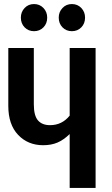

<svg xmlns="http://www.w3.org/2000/svg" viewBox="-20 -928 552 948"><path d="M452 -691V0H324V-266Q294 -237 263.5 -224Q233 -211 193 -211Q118 -211 69.5 -262Q21 -313 21 -405V-691H147V-413Q147 -357 167.5 -333.5Q188 -310 227 -310Q286 -310 324 -357V-691ZM213 -841Q213 -812 194.5 -793Q176 -774 148 -774Q120 -774 101.5 -793Q83 -812 83 -841Q83 -869 101.5 -888.5Q120 -908 148 -908Q176 -908 194.5 -888.5Q213 -869 213 -841ZM400 -841Q400 -812 381.5 -793Q363 -774 335 -774Q307 -774 288.5 -793Q270 -812 270 -841Q270 -869 288.5 -888.5Q307 -908 335 -908Q363 -908 381.5 -888.5Q400 -869 400 -841Z"/></svg>

Font: Fira Sans Compressed Medium
Style: Regular
Weight: 500
Width: 1
Designer: bBox Type GmbH & Carrois Corporate GbR & Edenspiekermann AG
Foundry: bBox Type GmbH & Carrois Corporate GbR & Edenspiekermann AG
Version: Version 4.301